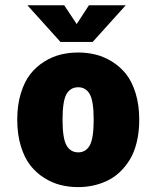

<svg xmlns="http://www.w3.org/2000/svg" viewBox="-20 -716 610 746"><path d="M468.5 -695.5 340 -553H215L86.5 -695.5H229.5L278 -622.5L325.5 -695.5ZM284 11Q248.5 11 216 3Q183.5 -5 152.2 -24.5Q121 -44 98 -73.2Q75 -102.5 61 -148.2Q47 -194 47 -251Q47 -308 61 -353.5Q75 -399 97.8 -428Q120.5 -457 151.8 -476.5Q183 -496 215.8 -504Q248.5 -512 284 -512Q319 -512 351.5 -504Q384 -496 415.5 -476.5Q447 -457 470 -428Q493 -399 507 -353.5Q521 -308 521 -251Q521 -203 511.2 -163.2Q501.5 -123.5 484.2 -95.5Q467 -67.5 444.5 -46.5Q422 -25.5 395 -13Q368 -0.5 340.5 5.2Q313 11 284 11ZM284 -124Q313.5 -124 328.8 -151.2Q344 -178.5 344 -251Q344 -323 328.8 -350Q313.5 -377 284 -377Q253.5 -377 238.2 -350Q223 -323 223 -251Q223 -178 238.5 -151Q254 -124 284 -124Z"/></svg>

Font: League Mono Narrow ExtraBold
Style: Regular
Weight: 800
Width: 3
Designer: Tyler Finck
Foundry: The League of Moveable Type / Tyler Finck
Version: Version 2.210